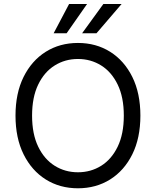

<svg xmlns="http://www.w3.org/2000/svg" viewBox="-20 -958 801 987"><path d="M701.7 -363.6Q701.7 -248.6 660.2 -164.8Q618.6 -81 546.2 -35.5Q473.7 9.9 380.7 9.9Q287.6 9.9 215.2 -35.5Q142.8 -81 101.2 -164.8Q59.7 -248.6 59.7 -363.6Q59.7 -478.7 101.2 -562.5Q142.8 -646.3 215.2 -691.8Q287.6 -737.2 380.7 -737.2Q473.7 -737.2 546.2 -691.8Q618.6 -646.3 660.2 -562.5Q701.7 -478.7 701.7 -363.6ZM616.5 -363.6Q616.5 -458.1 585 -523.1Q553.6 -588.1 500.2 -621.4Q446.7 -654.8 380.7 -654.8Q314.6 -654.8 261.2 -621.4Q207.7 -588.1 176.3 -523.1Q144.9 -458.1 144.9 -363.6Q144.9 -269.2 176.3 -204.2Q207.7 -139.2 261.2 -105.8Q314.6 -72.4 380.7 -72.4Q446.7 -72.4 500.2 -105.8Q553.6 -139.2 585 -204.2Q616.5 -269.2 616.5 -363.6ZM402 -786.9 511.4 -937.5H605.1L475.9 -786.9ZM255.7 -786.9 335.2 -937.5H427.6L322.4 -786.9Z"/></svg>

Font: Inter Zeller
Style: Regular
Weight: 400
Designer: Rasmus Andersson; Joe Bland
Foundry: zeller
Version: Version 3.015;git-dec3a8cb1